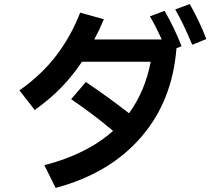

<svg xmlns="http://www.w3.org/2000/svg" viewBox="-20 -865 1040 939"><path d="M908 -845Q956 -761 989 -674L920 -646Q878 -748 837 -819ZM785 -812Q834 -727 868 -639L843 -629Q823 -370 669 -193Q515 -16 252 54L197 -57Q406 -111 533 -225Q434 -308 328 -380L400 -464Q515 -386 611 -311Q690 -420 717 -563H381Q336 -496 282.5 -440Q229 -384 150 -327L75 -423Q182 -498 254.5 -592.5Q327 -687 372 -803L488 -771Q467 -720 441 -672H771Q736 -748 713 -785Z"/></svg>

Font: IBM Plex Sans JP SemiBold
Style: Regular
Weight: 600
Designer: Mike Abbink; Paul van der Laan; Pieter van Rosmalen; Wujin Sim; Yejin Wi; Jinhee Kim; Boomi Park; Yona Kim; Kichan Ma
Foundry: Sandoll Inc.
Version: Version 1.001